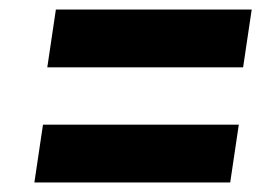

<svg xmlns="http://www.w3.org/2000/svg" viewBox="-20 -536 570 402"><path d="M79 -395 97 -516H507L489 -395ZM52 -154 70 -275H480L462 -154Z"/></svg>

Font: Merriweather Sans ExtraBold
Style: Italic
Weight: 800
Italic angle: -7.5°
Designer: Eben Sorkin
Foundry: Eben Sorkin
Version: Version 2.001; ttfautohint (v1.8.3)